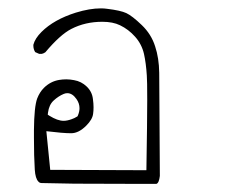

<svg xmlns="http://www.w3.org/2000/svg" viewBox="-20 -294 540 461"><path d="M225.6 -241.7Q251 -241.7 268.1 -233.4Q288.6 -223.6 304.4 -205.8Q320.3 -188 325.7 -164.6Q330.6 -142.6 332.5 -112.8Q333.5 -101.1 333.5 -53.7Q333.5 -6.3 331.5 114.7L100.6 113.8L91.3 21Q131.3 25.9 150.9 25.9Q168.9 25.9 187 7.8Q202.1 -7.3 203.6 -21Q204.6 -27.8 204.6 -36.6Q204.6 -45.4 203.1 -56.2Q201.2 -73.7 188.2 -86.2Q175.3 -98.6 157.7 -101.6Q147.9 -103.5 139.2 -103.5Q130.4 -103.5 122.1 -102.1Q101.1 -98.6 85.4 -83Q75.2 -72.8 69.3 -57.6Q62 -37.6 61.5 18.1Q61.5 27.8 61.5 36.6Q61.5 81.5 63.5 113.3Q64.9 134.8 72.3 142.1Q75.2 145.5 80.1 145.5L158.2 147Q279.8 147.5 314.5 147.5Q349.1 147.5 351.8 147.5Q354.5 147.5 355.5 147.5Q361.8 145.5 363.8 128.4L362.3 -119.1Q361.8 -154.8 352.5 -182.6Q343.3 -211.9 320.3 -233.9Q297.4 -255.9 283.4 -262.5Q269.5 -269 236.8 -272.9Q230 -273.9 222.2 -273.9Q195.3 -273.9 162.1 -263.7Q109.4 -247.1 79.6 -217.3Q64 -201.7 60.1 -186.5Q60.1 -185.5 60.1 -184.6Q60.1 -175.8 64.5 -168.9L74.2 -164.6Q74.7 -164.6 76.2 -164.6Q77.6 -164.6 80.1 -164.6Q84.5 -165.5 88.9 -168.5Q124.5 -210.9 151.4 -224.6Q184.6 -241.7 225.6 -241.7ZM132.8 -3.9Q118.2 -3.9 98.6 -16.1L94.7 -18.6L95.2 -23.4Q97.7 -42.5 108.9 -52.7Q120.1 -63 132.8 -68.4Q137.2 -70.3 141.6 -70.3Q153.8 -70.3 163.6 -56.2Q170.9 -45.9 170.9 -34.2Q170.9 -25.9 167 -16.6L166 -14.6Q158.2 -9.8 151.9 -7.8Q141.1 -3.9 132.8 -3.9Z"/></svg>

Font: Bakudai
Style: ExtraLight
Weight: 200
Version: Version 1.48